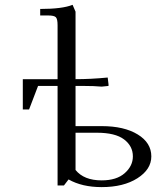

<svg xmlns="http://www.w3.org/2000/svg" viewBox="-20 -766 683 793"><path d="M74.2 -314V-439H217.8V-662.1Q217.8 -687.5 210.7 -694.8Q203.6 -702.1 179.2 -702.1H146V-729Q237.8 -729 279.8 -746.1L292 -717.8V-439Q354.5 -439 424.8 -445.8L428.2 -418V-411.1L399.9 -408.2Q370.1 -411.1 323.2 -411.1H292V-245.1H399.9Q492.7 -245.1 548.8 -210.7Q605 -176.3 605 -120.1Q605 -66.4 547.6 -29.8Q490.2 6.8 399.9 6.8Q318.8 6.8 263.2 -24.9L244.1 0H217.8V-411.1H137.2L100.1 -314ZM292 -64Q326.7 -21 399.9 -21Q461.4 -21 495.1 -50.8Q528.8 -80.6 528.8 -120.1Q528.8 -162.6 492.4 -190.2Q456.1 -217.8 379.9 -217.8H292Z"/></svg>

Font: Dihjauti
Style: Regular
Weight: 400
Designer: T. Christopher White
Version: Version 3.0.0